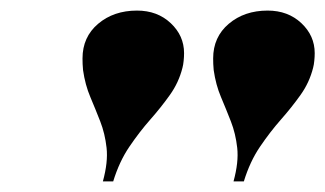

<svg xmlns="http://www.w3.org/2000/svg" viewBox="-20 -780 615 363"><path d="M421.5 -437Q431.5 -473.5 428.5 -500.5Q425.5 -527.5 416.5 -550.5Q407.5 -573.5 397.8 -596.5Q388 -619.5 384 -647.5Q383.5 -653 383.2 -659Q383 -665 383 -669.5Q383 -710 412.5 -735Q442 -760 486 -760Q524.5 -760 549.8 -736.2Q575 -712.5 575 -679.5Q575 -672.5 574.2 -665Q573.5 -657.5 572 -652Q565 -624 548.2 -600.5Q531.5 -577 511 -553.8Q490.5 -530.5 471.5 -502.5Q452.5 -474.5 441 -437ZM174.5 -437Q184.5 -473.5 181.5 -500.5Q178.5 -527.5 169.5 -550.5Q160.5 -573.5 150.8 -596.5Q141 -619.5 137 -647.5Q136.5 -653 136.2 -659Q136 -665 136 -669.5Q136 -710 165.5 -735Q195 -760 239 -760Q277.5 -760 302.8 -736.2Q328 -712.5 328 -679.5Q328 -672.5 327.2 -665Q326.5 -657.5 325 -652Q318 -624 301.2 -600.5Q284.5 -577 264 -553.8Q243.5 -530.5 224.5 -502.5Q205.5 -474.5 194 -437Z"/></svg>

Font: Bodoni Moda ExtraBold
Style: Italic
Weight: 800
Italic angle: -13°
Version: Version 2.005